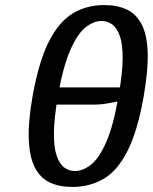

<svg xmlns="http://www.w3.org/2000/svg" viewBox="-20 -730 605 760"><path d="M266 10Q215 10 177.5 -7.5Q140 -25 118.5 -66Q97 -107 94 -176.5Q91 -246 109 -350Q134 -488 174 -566.5Q214 -645 269 -677.5Q324 -710 392 -710Q444 -710 481.5 -692.5Q519 -675 540.5 -634Q562 -593 564.5 -523.5Q567 -454 549 -350Q525 -212 485 -133Q445 -54 390 -22Q335 10 266 10ZM277 -53Q308 -53 340 -78Q372 -103 400.5 -167.5Q429 -232 449 -350Q465 -439 465.5 -496.5Q466 -554 454.5 -587Q443 -620 424 -633.5Q405 -647 382 -647Q351 -647 319 -622Q287 -597 258.5 -532.5Q230 -468 209 -350Q194 -261 193.5 -203.5Q193 -146 204.5 -113Q216 -80 235 -66.5Q254 -53 277 -53ZM175 -316 187 -384H484L475 -336Q451 -329 416.5 -322.5Q382 -316 353 -316Z"/></svg>

Font: Cuprum Medium
Style: Italic
Weight: 500
Italic angle: -10°
Version: Version 3.000